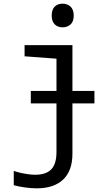

<svg xmlns="http://www.w3.org/2000/svg" viewBox="-20 -782 603 1047"><path d="M148 -218V-286H495V-218ZM180 245Q150 245 115 240Q80 235 55 228V150Q72 156 92 160.5Q112 165 133 168Q154 171 172 171Q212 171 238 157.5Q264 144 276 116.5Q288 89 288 48V-462L114 -475V-536H375V56Q375 149 324.5 197Q274 245 180 245ZM321 -633Q295 -633 278.5 -649Q262 -665 262 -697Q262 -730 278.5 -746Q295 -762 321 -762Q347 -762 364.5 -746Q382 -730 382 -697Q382 -664 364.5 -648.5Q347 -633 321 -633Z"/></svg>

Font: Noto Sans Mono SemiCondensed
Style: Regular
Weight: 400
Width: 4
Designer: Monotype Design Team
Foundry: Monotype Imaging Inc.
Version: Version 2.010